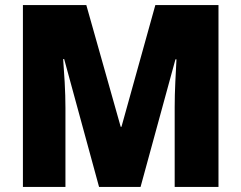

<svg xmlns="http://www.w3.org/2000/svg" viewBox="-20 -734 948 754"><path d="M369 0 232 -502H228Q231 -465 234 -411.5Q237 -358 237 -310V0H70V-714H319L454 -236H457L590 -714H838V0H666V-313Q666 -359 668.5 -412Q671 -465 673 -501H669L532 0Z"/></svg>

Font: Noto Sans SemiCondensed Black
Style: Regular
Weight: 900
Width: 4
Designer: Monotype Design Team
Foundry: Monotype Imaging Inc.
Version: Version 2.013; ttfautohint (v1.8.4.7-5d5b)